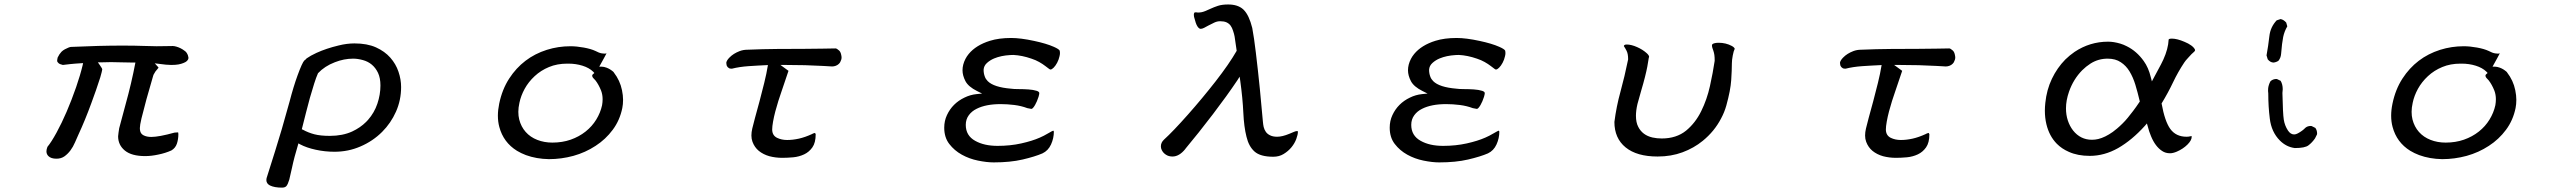

<svg xmlns="http://www.w3.org/2000/svg" viewBox="-20 -671 11540 862"><path d="M528.3 -466.3Q427.7 -466.3 299.3 -460.4H298.8Q295.4 -460.4 287.8 -457.5Q280.3 -454.6 271.2 -449.7Q262.2 -444.8 255.9 -438.5Q246.1 -428.2 238.8 -412.6Q238.3 -408.2 237.3 -404.8Q235.4 -397 238.3 -392.6Q239.7 -390.1 243.2 -387.2Q248 -382.8 262.2 -379.4Q278.3 -381.3 295.7 -383.3Q313 -385.3 353 -387.7L351.1 -378.4Q340.8 -335 321.8 -279.8Q280.3 -160.6 233.9 -75.7Q210.4 -32.7 192.9 -11.7Q188.5 0 188.5 8.3Q188.5 21 197.3 29.8Q209 41.5 233.4 41.5Q254.4 41.5 269.5 30.8Q299.3 9.3 316.9 -32.2Q325.2 -51.8 332 -66.4Q362.3 -131.8 390.1 -208Q411.6 -265.6 430.2 -323.7Q434.1 -337.4 436.5 -346.9Q439 -356.4 439 -358.9Q439 -361.3 437 -365.2Q435.1 -369.1 427.7 -379.4L419.4 -391.1H433.6Q444.3 -391.1 455.6 -391.6Q466.8 -392.1 478.5 -392.1Q490.2 -392.1 502.9 -391.6Q515.6 -391.1 526.4 -391.1Q543.9 -391.1 554.2 -390.6Q570.3 -390.1 579.1 -390.1H587.9Q570.3 -297.4 543.9 -202.6Q521.5 -121.6 515.1 -95.2Q513.2 -85 512.2 -76.2L510.3 -59.1Q510.3 -20 540.5 4.9Q570.8 29.8 631.8 29.8Q659.2 29.8 690.9 22.9Q722.2 16.6 749.5 4.4Q767.6 -6.3 774.2 -26.1Q780.8 -45.9 780.8 -69.3L779.8 -76.7Q772.5 -75.7 763.7 -75.7Q693.4 -56.2 659.2 -56.2Q638.7 -56.2 624.5 -63.5Q620.6 -65.4 616.5 -69.3Q612.3 -73.2 610.1 -80.1Q607.9 -86.9 607.9 -95.7Q607.9 -108.4 615.2 -139.6Q633.8 -216.3 667.5 -330.1Q668.9 -335.9 672.4 -340.8Q677.7 -351.1 683.1 -356.4Q688.5 -363.3 691.9 -367.2Q690.4 -369.6 688 -372.1L674.8 -386.7L694.3 -384.3Q728.5 -379.4 748.8 -379.4Q769 -379.4 781.7 -381.8Q794.4 -384.3 803.7 -388.2Q814 -392.1 818.6 -396.7Q823.2 -401.4 824.7 -404.8Q826.2 -408.2 826.2 -410.4Q826.2 -412.6 825.7 -414.1Q824.2 -424.8 818.8 -432.6Q815.9 -438.5 807.6 -443.8Q791.5 -456.1 771 -461.9Q761.7 -464.4 755.9 -464.4Q743.2 -464.4 723.6 -463.9Q704.1 -463.4 683.1 -463.4Q662.1 -463.4 624.5 -464.8Q586.9 -466.3 528.3 -466.3Z M1176.8 128.9Q1175.8 134.8 1175.8 137.2Q1175.8 153.3 1191.9 161.6Q1211.9 171.4 1246.1 171.4Q1259.3 171.4 1265.6 164.6Q1272.5 156.7 1278.8 135.3Q1284.7 112.3 1290.5 84.2Q1296.4 56.2 1302.7 32.7Q1309.1 9.3 1319.8 -27.3L1327.6 -22.9Q1356 -7.8 1397.2 1.2Q1438.5 10.3 1481.4 10.3Q1543.5 10.3 1597.7 -13.2Q1653.8 -37.1 1695.8 -79.1Q1734.9 -118.2 1757.8 -169.7Q1780.8 -221.2 1780.8 -280.3Q1780.8 -314.5 1769 -349.1Q1757.3 -383.8 1732.4 -412.1Q1707.5 -440.4 1668 -458.3Q1628.4 -476.1 1571.3 -476.1Q1537.1 -476.1 1500 -466.8Q1444.8 -453.6 1400.9 -433.6Q1373.5 -420.9 1357.9 -409.7Q1353 -406.2 1350.6 -402.3Q1348.1 -401.4 1346.7 -399.9Q1336.9 -390.1 1315.9 -332.5Q1297.4 -281.7 1280.3 -215.8Q1242.2 -77.1 1215.3 6.8Q1188.5 89.8 1176.8 128.9ZM1565.4 -407.7Q1585.9 -407.7 1608.9 -401.4Q1655.8 -388.7 1677.2 -343.8Q1688 -320.8 1688 -287.1Q1688 -246.1 1674.3 -205.6Q1660.6 -165 1632.3 -132.8L1623.5 -123.5Q1597.7 -97.7 1561 -80.6Q1518.1 -61 1460.9 -61Q1418.9 -61 1391.6 -68.1Q1364.3 -75.2 1340.3 -88.4L1335 -90.8Q1345.2 -129.9 1354 -166Q1370.1 -231.4 1390.6 -295.9Q1399.4 -323.7 1407.7 -342.3Q1437.5 -374 1483.4 -391.6Q1524.4 -407.7 1565.4 -407.7Z M2702.6 -430.7Q2702.6 -431.2 2702.1 -431.6Q2699.2 -430.2 2694.1 -430.2Q2689 -430.2 2681.9 -431.4Q2674.8 -432.6 2668.5 -435.1Q2662.1 -437.5 2652.8 -442.4Q2632.8 -451.7 2600.8 -457.5Q2568.8 -463.4 2541 -463.4Q2486.3 -463.4 2435.1 -447.3Q2327.6 -413.1 2266.1 -318.4Q2234.4 -269.5 2221.2 -205.6Q2215.3 -177.2 2215.3 -151.9Q2215.3 -124.5 2221.7 -101.1Q2240.2 -31.7 2300.8 5.9Q2319.3 17.1 2341.3 25.4Q2388.2 42.5 2444.3 43.5Q2500 43.5 2554.2 28.8Q2608.4 13.7 2653.8 -16.1Q2699.2 -45.4 2731 -88.4Q2762.7 -130.9 2773.9 -186Q2777.3 -202.6 2777.3 -222.7Q2777.3 -242.7 2772.5 -266.1Q2763.7 -309.6 2735.8 -345.7Q2735.4 -347.2 2731.9 -350.1Q2728.5 -353 2725.3 -355.2Q2722.2 -357.4 2718.3 -359.9Q2710.9 -364.3 2703.1 -367.2Q2690.9 -371.6 2682.6 -371.6H2670.4Q2687 -401.9 2691.9 -410.6Q2699.7 -424.8 2702.6 -430.7ZM2685.5 -225.6Q2685.5 -212.4 2683.1 -198.7Q2675.8 -165 2657 -134.3Q2638.2 -103.5 2608.9 -80.3Q2579.6 -57.1 2542 -43.9Q2504.4 -30.8 2460 -30.8Q2423.3 -30.8 2392.1 -43Q2360.8 -55.2 2340.1 -78.6Q2319.3 -102.1 2311 -134.8Q2307.1 -150.4 2307.1 -168.9Q2307.1 -187.5 2312 -209.5Q2318.4 -240.7 2335.4 -272Q2352.5 -303.2 2380.4 -329.1Q2408.2 -355 2444.8 -370.1Q2481.4 -385.3 2526.4 -385.3Q2529.3 -385.3 2532.2 -385.3Q2565.4 -385.3 2595.2 -376Q2625 -366.7 2643.1 -349.1L2648.4 -343.3Q2641.6 -337.4 2641.1 -336.9Q2638.7 -334.5 2638.7 -331.5Q2638.7 -324.7 2646.5 -317.4L2653.3 -310.1Q2667.5 -292 2678.7 -264.2Q2685.5 -246.1 2685.5 -225.6Z M3642.1 -68.4Q3640.6 -72.8 3639.2 -74.2Q3632.8 -73.2 3626.5 -69.8L3626 -69.3Q3594.2 -54.7 3566.7 -48.6Q3539.1 -42.5 3513.9 -42.5Q3488.8 -42.5 3468.8 -52.2Q3446.8 -63 3446.8 -89.8Q3446.8 -103 3450.7 -125Q3454.6 -147 3460.9 -170.9Q3474.6 -221.2 3487.3 -256.3L3520 -353Q3518.6 -354.5 3483.9 -379.4H3506.8Q3597.7 -379.4 3674.3 -375L3715.8 -372.6Q3724.1 -372.6 3732.4 -375.7Q3740.7 -378.9 3746.1 -384.3Q3751 -389.2 3752.4 -392.6Q3758.3 -403.3 3758.3 -413.1Q3758.3 -418 3756.3 -426.3Q3753.9 -438 3747.1 -444.3Q3736.8 -453.6 3731.4 -453.6Q3706.1 -453.6 3672.9 -452.6Q3639.6 -451.7 3589.4 -451.7Q3539.1 -451.7 3471.2 -451.2Q3403.3 -450.7 3336.4 -447.8H3335.9Q3316.9 -447.8 3300.3 -441.4Q3272.5 -430.7 3255.4 -413.1Q3242.2 -399.9 3240.7 -389.2Q3241.2 -381.8 3242.2 -377.9Q3244.6 -372.1 3247.6 -369.1Q3250.5 -366.2 3253.7 -364.5Q3256.8 -362.8 3263.2 -362.8Q3264.6 -362.8 3266.6 -362.8Q3299.8 -371.1 3340.8 -374Q3360.8 -375.5 3380.9 -376.5Q3400.9 -377.4 3427.7 -378.9Q3421.4 -340.3 3411.1 -298.8Q3389.6 -212.4 3369.6 -141.6Q3361.3 -110.4 3357.4 -94Q3353.5 -77.6 3353.5 -62.5Q3353.5 -47.4 3358.4 -34.2Q3367.7 -9.3 3386.7 6.3Q3406.7 22.5 3434.1 30.3Q3461.9 37.6 3492.2 37.6Q3514.2 37.6 3541.5 35.2Q3567.4 32.7 3590.3 22Q3612.3 11.7 3627.2 -9.3Q3642.1 -30.3 3642.1 -68.4ZM3639.2 -74.2Z M4396 -357.4V-357.9Q4397 -375.5 4410.9 -388.2Q4424.8 -400.9 4443.4 -408.7Q4474.1 -421.4 4514.6 -423.8Q4522 -424.3 4529.3 -424.3H4529.8Q4568.4 -422.4 4610.8 -407.7Q4629.9 -401.4 4645.5 -392.6Q4661.1 -383.8 4672.4 -375Q4687.5 -363.3 4690.2 -361.6Q4692.9 -359.9 4693.8 -359.4Q4695.3 -358.9 4696.3 -358.9Q4702.1 -358.9 4710.4 -367.2Q4718.8 -375.5 4726.1 -389.2Q4733.4 -402.8 4736.8 -418.5Q4738.8 -426.3 4738.8 -432.6Q4738.8 -439 4737.3 -444.3Q4732.9 -451.2 4710.9 -460.9Q4677.7 -475.6 4623 -487.3Q4562 -500.5 4519.5 -500.5Q4464.8 -500.5 4424.3 -487.8Q4361.8 -468.3 4329.1 -428.7Q4320.3 -418 4314.5 -406.7Q4301.3 -380.9 4301.3 -355.5Q4301.3 -332 4314.5 -306.6Q4327.6 -281.7 4366.7 -262.2L4389.2 -251L4364.3 -248.5Q4335.9 -245.6 4310.1 -232.9Q4255.9 -207 4231.4 -154.3Q4219.2 -128.4 4219.2 -97.7Q4219.2 -54.2 4241.7 -24.9Q4264.6 4.9 4298.1 23.4Q4331.5 42 4370.8 50Q4410.2 58.1 4441.4 58.1Q4515.6 58.1 4571 45.2Q4626.5 32.2 4660.2 17.6Q4686 5.4 4698.7 -22.5Q4711.4 -50.3 4711.4 -80.1Q4711.4 -81.5 4709.5 -84Q4709.5 -84.5 4709 -84.5Q4704.6 -83.5 4688 -73.7Q4665 -60.1 4648.4 -53.2Q4614.3 -38.1 4564.9 -27.1Q4515.6 -16.1 4459 -16.1Q4398.4 -16.1 4358.4 -38.6Q4315.9 -62 4315.9 -110.4Q4315.9 -135.3 4329.6 -153.8Q4342.8 -171.9 4364.7 -182.6Q4406.2 -203.6 4472.7 -203.6Q4502.4 -203.6 4533.7 -199.7Q4564.9 -195.8 4592.3 -185.5Q4607.4 -182.1 4610.4 -182.1Q4616.7 -182.1 4627 -199.7Q4635.7 -214.8 4642.6 -236.3Q4646 -248 4646 -252.9Q4646 -259.3 4634.3 -263.2Q4618.7 -268.1 4597.2 -269.5Q4575.2 -271 4553 -271Q4530.8 -271 4518.6 -272.9Q4441.9 -279.3 4414.6 -306.6Q4405.3 -315.9 4401.4 -327.1Q4396 -341.3 4396 -357.4ZM4709 -84.5Z M5370.1 -541.5Q5377 -541.5 5385.7 -545.9Q5396 -551.3 5404.8 -556.2Q5419.4 -564 5432.1 -569.8Q5444.8 -575.7 5458 -575.7Q5475.1 -575.7 5486.3 -570.8Q5498 -565.4 5504.9 -555.9Q5511.7 -546.4 5515.6 -533.7Q5521 -518.1 5522.9 -506.8L5532.2 -442.9Q5498 -383.3 5437.5 -305.7Q5378.4 -230 5313.5 -156.7Q5245.6 -80.1 5206.1 -44.4Q5191.9 -31.2 5191.9 -14.2Q5191.9 -4.9 5195.8 2.7Q5199.7 10.3 5204.3 15.1Q5209 20 5214.4 23.4Q5226.6 31.7 5244.1 31.7Q5274.4 31.7 5301.8 -2.4V-2.9Q5359.9 -72.3 5425.8 -158.7Q5488.3 -240.7 5535.2 -310.5L5545.4 -326.7L5548.3 -307.6Q5559.1 -229 5562 -165.3Q5564.9 -101.6 5576.2 -57.1Q5586.4 -13.7 5612.5 9.5Q5638.7 32.7 5696.3 32.7Q5722.7 32.7 5742.7 20.5Q5763.7 7.8 5778.1 -9.8Q5792.5 -27.3 5799.8 -47.1Q5807.1 -66.9 5807.1 -80.1V-81.5Q5805.7 -82.5 5802.7 -82.5Q5797.4 -82.5 5789.6 -79.1L5768.6 -70.3Q5736.8 -57.1 5713.9 -57.1Q5694.3 -57.1 5682.1 -63.5Q5669.9 -69.3 5663.1 -79.1Q5656.2 -88.9 5653.3 -101.1Q5650.9 -112.3 5649.9 -124.5Q5647.9 -145.5 5636.2 -272Q5632.3 -313.5 5627.4 -355.5L5618.2 -435.1Q5610.4 -501 5602.1 -545.4Q5587.9 -602.5 5564 -626.5L5560.5 -629.9Q5536.6 -650.9 5493.7 -650.9Q5466.3 -650.9 5448 -644.8Q5429.7 -638.7 5416 -632.3Q5402.3 -626 5392.3 -621.8Q5382.3 -617.7 5374.5 -616.2Q5366.7 -614.7 5358.4 -614.7Q5350.6 -615.7 5349.6 -615.7Q5343.8 -615.7 5342.3 -614.3Q5339.8 -610.4 5339.8 -604.5Q5339.8 -600.1 5340.8 -595.2Q5342.3 -590.3 5345.2 -580.1Q5351.1 -556.2 5360.8 -546.4Q5365.7 -541.5 5370.1 -541.5Z M6396 -357.4V-357.9Q6397 -375.5 6410.9 -388.2Q6424.8 -400.9 6443.4 -408.7Q6474.1 -421.4 6514.6 -423.8Q6522 -424.3 6529.3 -424.3H6529.8Q6568.4 -422.4 6610.8 -407.7Q6629.9 -401.4 6645.5 -392.6Q6661.1 -383.8 6672.4 -375Q6687.5 -363.3 6690.2 -361.6Q6692.9 -359.9 6693.8 -359.4Q6695.3 -358.9 6696.3 -358.9Q6702.1 -358.9 6710.4 -367.2Q6718.8 -375.5 6726.1 -389.2Q6733.4 -402.8 6736.8 -418.5Q6738.8 -426.3 6738.8 -432.6Q6738.8 -439 6737.3 -444.3Q6732.9 -451.2 6710.9 -460.9Q6677.7 -475.6 6623 -487.3Q6562 -500.5 6519.5 -500.5Q6464.8 -500.5 6424.3 -487.8Q6361.8 -468.3 6329.1 -428.7Q6320.3 -418 6314.5 -406.7Q6301.3 -380.9 6301.3 -355.5Q6301.3 -332 6314.5 -306.6Q6327.6 -281.7 6366.7 -262.2L6389.2 -251L6364.3 -248.5Q6335.9 -245.6 6310.1 -232.9Q6255.9 -207 6231.4 -154.3Q6219.2 -128.4 6219.2 -97.7Q6219.2 -54.2 6241.7 -24.9Q6264.6 4.9 6298.1 23.4Q6331.5 42 6370.8 50Q6410.2 58.1 6441.4 58.1Q6515.6 58.1 6571 45.2Q6626.5 32.2 6660.2 17.6Q6686 5.4 6698.7 -22.5Q6711.4 -50.3 6711.4 -80.1Q6711.4 -81.5 6709.5 -84Q6709.5 -84.5 6709 -84.5Q6704.6 -83.5 6688 -73.7Q6665 -60.1 6648.4 -53.2Q6614.3 -38.1 6564.9 -27.1Q6515.6 -16.1 6459 -16.1Q6398.4 -16.1 6358.4 -38.6Q6315.9 -62 6315.9 -110.4Q6315.9 -135.3 6329.6 -153.8Q6342.8 -171.9 6364.7 -182.6Q6406.2 -203.6 6472.7 -203.6Q6502.4 -203.6 6533.7 -199.7Q6564.9 -195.8 6592.3 -185.5Q6607.4 -182.1 6610.4 -182.1Q6616.7 -182.1 6627 -199.7Q6635.7 -214.8 6642.6 -236.3Q6646 -248 6646 -252.9Q6646 -259.3 6634.3 -263.2Q6618.7 -268.1 6597.2 -269.5Q6575.2 -271 6553 -271Q6530.8 -271 6518.6 -272.9Q6441.9 -279.3 6414.6 -306.6Q6405.3 -315.9 6401.4 -327.1Q6396 -341.3 6396 -357.4ZM6709 -84.5Z M7754.9 -464.8Q7728.5 -479 7695.8 -479Q7685.5 -479 7678 -477.1Q7670.4 -475.1 7668.2 -472.7Q7666 -470.2 7666 -467.8Q7666 -460.4 7668.5 -454.1Q7670.9 -447.8 7672.4 -442.9Q7675.3 -434.1 7676.8 -424.3Q7678.2 -414.6 7678.2 -398.4V-397.9Q7670.4 -345.2 7657 -284.7Q7643.6 -224.1 7617.7 -171.9Q7591.8 -119.1 7549.8 -84.5Q7506.3 -49.3 7440.4 -49.3Q7418.9 -49.3 7398.9 -53.7Q7354 -64 7335 -101.6Q7324.7 -121.1 7324.7 -151.4Q7324.7 -174.8 7331.5 -204.1Q7338.9 -232.4 7348.6 -265.1Q7358.4 -297.9 7365.2 -325.2Q7372.1 -352.5 7375.7 -371.6Q7379.4 -390.6 7382.3 -411.1Q7383.8 -413.6 7383.8 -415.5Q7383.8 -422.9 7372.1 -433.1Q7354.5 -448.7 7330.1 -459.5Q7303.7 -471.2 7283.2 -471.2Q7275.4 -471.2 7272.5 -468.3Q7271 -466.8 7270.5 -463.9Q7277.3 -453.6 7282.7 -442.9Q7289.6 -429.7 7289.6 -405.3V-404.3Q7273.9 -327.1 7255.4 -260Q7236.8 -192.9 7228 -123.5Q7228 -50.3 7278.3 -9.3Q7328.6 31.7 7421.9 31.7Q7482.9 31.7 7533.9 12.7Q7585 -6.3 7624.5 -38.6Q7676.8 -81.1 7707 -139.2Q7722.2 -167.5 7730.5 -197.3Q7749.5 -266.1 7752.4 -311.3Q7755.4 -356.4 7755.4 -386.7Q7755.4 -400.9 7759.3 -421.6Q7763.2 -442.4 7768.1 -451.7Q7768.1 -454.1 7764.6 -457.8Q7761.2 -461.4 7754.9 -464.8Z M8642.1 -68.4Q8640.6 -72.8 8639.2 -74.2Q8632.8 -73.2 8626.5 -69.8L8626 -69.3Q8594.2 -54.7 8566.7 -48.6Q8539.1 -42.5 8513.9 -42.5Q8488.8 -42.5 8468.8 -52.2Q8446.8 -63 8446.8 -89.8Q8446.8 -103 8450.7 -125Q8454.6 -147 8460.9 -170.9Q8474.6 -221.2 8487.3 -256.3L8520 -353Q8518.6 -354.5 8483.9 -379.4H8506.8Q8597.7 -379.4 8674.3 -375L8715.8 -372.6Q8724.1 -372.6 8732.4 -375.7Q8740.7 -378.9 8746.1 -384.3Q8751 -389.2 8752.4 -392.6Q8758.3 -403.3 8758.3 -413.1Q8758.3 -418 8756.3 -426.3Q8753.9 -438 8747.1 -444.3Q8736.8 -453.6 8731.4 -453.6Q8706.1 -453.6 8672.9 -452.6Q8639.6 -451.7 8589.4 -451.7Q8539.1 -451.7 8471.2 -451.2Q8403.3 -450.7 8336.4 -447.8H8335.9Q8316.9 -447.8 8300.3 -441.4Q8272.5 -430.7 8255.4 -413.1Q8242.2 -399.9 8240.7 -389.2Q8241.2 -381.8 8242.2 -377.9Q8244.6 -372.1 8247.6 -369.1Q8250.5 -366.2 8253.7 -364.5Q8256.8 -362.8 8263.2 -362.8Q8264.6 -362.8 8266.6 -362.8Q8299.8 -371.1 8340.8 -374Q8360.8 -375.5 8380.9 -376.5Q8400.9 -377.4 8427.7 -378.9Q8421.4 -340.3 8411.1 -298.8Q8389.6 -212.4 8369.6 -141.6Q8361.3 -110.4 8357.4 -94Q8353.5 -77.6 8353.5 -62.5Q8353.5 -47.4 8358.4 -34.2Q8367.7 -9.3 8386.7 6.3Q8406.7 22.5 8434.1 30.3Q8461.9 37.6 8492.2 37.6Q8514.2 37.6 8541.5 35.2Q8567.4 32.7 8590.3 22Q8612.3 11.7 8627.2 -9.3Q8642.1 -30.3 8642.1 -68.4ZM8639.2 -74.2Z M9444.3 -483.9Q9362.8 -483.9 9293.9 -438Q9272 -422.9 9252.4 -403.8Q9215.8 -366.7 9192.1 -317.1Q9168.5 -267.6 9162.6 -209Q9160.6 -190.9 9160.6 -173.8Q9160.6 -142.1 9167.5 -113.3Q9180.2 -60.1 9214.4 -25.4Q9236.8 -2.9 9268.1 10.7Q9308.1 28.8 9362.3 28.8Q9427.7 28.8 9489.7 -6.3Q9551.8 -42 9609.9 -106.4L9618.7 -116.7L9622.6 -103.5Q9627.9 -81.5 9637.2 -59.6Q9656.2 -13.2 9687 6.8Q9702.1 17.1 9722.7 17.1Q9735.8 17.1 9752.9 9.8Q9781.2 -2.4 9800.8 -22Q9819.8 -41 9819.8 -56.6Q9819.8 -59.1 9819.3 -60.1Q9818.4 -60.1 9813.5 -59.1Q9805.7 -57.1 9796.9 -57.1Q9749 -57.1 9723.6 -92.3Q9699.2 -126 9684.6 -206.5Q9714.4 -255.4 9736.3 -301.8Q9758.3 -348.1 9786.6 -390.6Q9789.1 -395 9793.5 -399.9Q9800.3 -407.2 9806.2 -414.1Q9819.3 -429.2 9830.6 -438.5Q9835 -442.4 9835 -445.8Q9835 -449.7 9829.6 -456.1Q9825.2 -461.4 9817.9 -466.8Q9805.2 -476.1 9787.1 -483.4Q9753.9 -497.6 9731 -497.6Q9717.8 -497.6 9716.3 -493.2Q9714.4 -451.7 9692.4 -403.3Q9682.1 -381.3 9670.9 -361.3Q9659.7 -341.3 9641.1 -305.7L9636.2 -324.2Q9626 -367.2 9604.5 -397Q9572.8 -441.4 9528.3 -463.4Q9514.2 -470.7 9499.5 -475.1Q9469.7 -483.9 9444.3 -483.9ZM9372.1 -43.5Q9320.3 -43.5 9287.1 -85.4Q9272 -105 9263.7 -130.1Q9255.4 -155.3 9255.4 -184.6Q9255.4 -220.2 9269 -259.3Q9288.6 -315.4 9328.1 -355.5Q9345.2 -372.6 9365.7 -385.7Q9400.4 -407.7 9442.4 -407.7Q9478 -407.7 9501.5 -391.6Q9524.9 -376.5 9540.8 -350.3Q9556.6 -324.2 9566.9 -290.5Q9577.1 -256.8 9586.9 -215.3Q9569.3 -189 9556.9 -172.9Q9544.4 -156.7 9533.2 -142.8Q9522 -128.9 9508.5 -115.7Q9495.1 -102.5 9484.6 -93.8Q9474.1 -85 9465.3 -78.6Q9430.7 -54.2 9400.4 -46.9Q9386.2 -43.5 9372.1 -43.5Z M10163.6 -251.5V-251Q10163.6 -192.9 10170.4 -138.7Q10177.7 -78.1 10215.8 -40Q10244.6 -11.2 10282.7 -6.3Q10328.6 -6.3 10344.2 -18.6Q10360.8 -31.2 10373.5 -49.8L10382.3 -67.4Q10382.8 -69.3 10382.8 -71.3Q10382.8 -85.9 10375 -96.7L10358.4 -105Q10356.4 -105.5 10354.5 -105.5Q10339.8 -105.5 10330.1 -97.2Q10317.9 -84 10296.4 -72.3Q10287.6 -67.4 10279.8 -67.4Q10263.7 -67.4 10252 -85Q10237.3 -107.4 10233.2 -134Q10229 -160.6 10227.1 -253.4Q10228.5 -263.2 10228.5 -270.5Q10228.5 -292 10219.2 -308.1L10203.1 -315.9Q10201.7 -316.4 10199.7 -316.4Q10185.1 -316.4 10173.8 -306.6Q10168.9 -298.3 10166.3 -289.6Q10163.6 -280.8 10163.1 -274.2Q10162.6 -267.6 10162.6 -262.9Q10162.6 -258.3 10163.6 -251.5ZM10186.5 -390.1Q10198.2 -391.1 10209 -397.9Q10219.7 -410.6 10221.2 -429.2Q10225.1 -478.5 10230.5 -504.9Q10235.8 -530.3 10249 -552.7L10244.1 -569.8Q10232.4 -583 10218.8 -585.4L10201.2 -579.6Q10172.9 -549.3 10168.5 -508.3Q10163.6 -464.8 10155.8 -422.4L10161.1 -404.8Q10171.9 -391.1 10186.5 -390.1Z M11202.6 -430.7Q11202.6 -431.2 11202.1 -431.6Q11199.2 -430.2 11194.1 -430.2Q11189 -430.2 11181.9 -431.4Q11174.8 -432.6 11168.5 -435.1Q11162.1 -437.5 11152.8 -442.4Q11132.8 -451.7 11100.8 -457.5Q11068.8 -463.4 11041 -463.4Q10986.3 -463.4 10935.1 -447.3Q10827.6 -413.1 10766.1 -318.4Q10734.4 -269.5 10721.2 -205.6Q10715.3 -177.2 10715.3 -151.9Q10715.3 -124.5 10721.7 -101.1Q10740.2 -31.7 10800.8 5.9Q10819.3 17.1 10841.3 25.4Q10888.2 42.5 10944.3 43.5Q11000 43.5 11054.2 28.8Q11108.4 13.7 11153.8 -16.1Q11199.2 -45.4 11231 -88.4Q11262.7 -130.9 11273.9 -186Q11277.3 -202.6 11277.3 -222.7Q11277.3 -242.7 11272.5 -266.1Q11263.7 -309.6 11235.8 -345.7Q11235.4 -347.2 11231.9 -350.1Q11228.5 -353 11225.3 -355.2Q11222.2 -357.4 11218.3 -359.9Q11210.9 -364.3 11203.1 -367.2Q11190.9 -371.6 11182.6 -371.6H11170.4Q11187 -401.9 11191.9 -410.6Q11199.7 -424.8 11202.6 -430.7ZM11185.5 -225.6Q11185.5 -212.4 11183.1 -198.7Q11175.8 -165 11157 -134.3Q11138.2 -103.5 11108.9 -80.3Q11079.6 -57.1 11042 -43.9Q11004.4 -30.8 10960 -30.8Q10923.3 -30.8 10892.1 -43Q10860.8 -55.2 10840.1 -78.6Q10819.3 -102.1 10811 -134.8Q10807.1 -150.4 10807.1 -168.9Q10807.1 -187.5 10812 -209.5Q10818.4 -240.7 10835.4 -272Q10852.5 -303.2 10880.4 -329.1Q10908.2 -355 10944.8 -370.1Q10981.4 -385.3 11026.4 -385.3Q11029.3 -385.3 11032.2 -385.3Q11065.4 -385.3 11095.2 -376Q11125 -366.7 11143.1 -349.1L11148.4 -343.3Q11141.6 -337.4 11141.1 -336.9Q11138.7 -334.5 11138.7 -331.5Q11138.7 -324.7 11146.5 -317.4L11153.3 -310.1Q11167.5 -292 11178.7 -264.2Q11185.5 -246.1 11185.5 -225.6Z"/></svg>

Font: Bakudai
Style: ExtraLight
Weight: 200
Version: Version 1.48